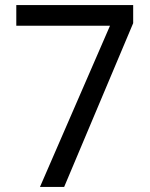

<svg xmlns="http://www.w3.org/2000/svg" viewBox="-20 -734 591 754"><path d="M412 -633H44V-714H503V-643L232 0H137Z"/></svg>

Font: hexgurmukhi15
Style: Book
Weight: 400
Designer: Jelle Bosma - Monotype Design Team
Foundry: Monotype Imaging Inc.
Version: Version 2.003